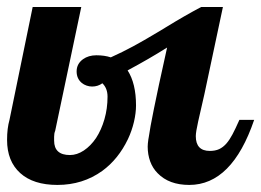

<svg xmlns="http://www.w3.org/2000/svg" viewBox="-26 -520 743 546"><path d="M-5.9 -122.1Q-5.9 -154.8 1 -179.2L66.9 -500H205.1L130.9 -147.9Q127.9 -141.1 127.9 -131.1Q127.9 -121.1 127.9 -120.1Q127.9 -79.1 172.9 -79.1Q192.9 -79.1 212.4 -92Q231.9 -105 247.1 -127.4Q262.2 -150.4 271 -180.9Q279.8 -211.4 279.8 -245.1Q279.8 -269 265.1 -283.2Q252.4 -273.9 235.8 -273.9Q228 -273.9 220.2 -276.6Q212.4 -279.3 206.5 -284.2Q191.9 -296.4 191.9 -316.9Q191.9 -338.4 210 -351.6Q225.6 -362.8 248 -362.8Q271 -362.8 289.1 -356.9Q322.8 -372.1 352.5 -388.2Q382.3 -404.3 418.9 -426.3Q423.8 -429.2 430.4 -433.1Q437 -437 444.8 -441.9Q500.5 -476.1 545.9 -500H607.9L555.2 -252L537.6 -174.8Q530.8 -144.5 530.8 -132.8Q530.8 -90.8 570.8 -90.8Q585.9 -90.8 597.2 -95.9Q608.4 -101.1 618.2 -112.3Q627 -122.6 635 -137.7Q643.1 -152.8 654.8 -179.2H696.8Q633.8 5.9 512.2 5.9Q454.6 5.9 422.4 -27.3Q408.2 -41.5 401.1 -61Q394 -80.6 394 -103Q394 -108.4 394.5 -112.3Q396 -126 397 -129.9Q400.4 -154.8 411.6 -210Q421.9 -262.2 449.2 -384.8Q397.9 -352.5 336.9 -319.8Q360.8 -282.7 360.8 -220.2Q360.8 -198.7 355 -173.6Q349.1 -148.4 337.9 -124.5Q310.5 -67.4 265.1 -34.2Q209.5 5.9 137.2 5.9Q68.8 5.9 31.5 -27.8Q-5.9 -61.5 -5.9 -122.1Z"/></svg>

Font: Pattaya
Style: Regular
Weight: 400
Designer: Pablo Impallari / Thai characters Designed by Thanarat Vachiruckul and Suppakit Chalermlarp
Foundry: Pablo Impallari
Version: Version 2.000